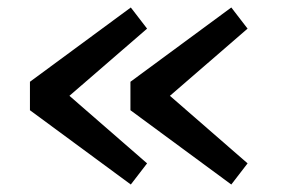

<svg xmlns="http://www.w3.org/2000/svg" viewBox="-20 -550 750 513"><path d="M60 -331.5 329.5 -530 373 -473.5 165.5 -294 373 -113.5 329.5 -57 60 -255.5ZM328.5 -331.5 598 -530 641.5 -473.5 434 -294 641.5 -113.5 598 -57 328.5 -255.5Z"/></svg>

Font: League Mono Medium
Style: Regular
Weight: 500
Width: 6
Designer: Tyler Finck
Foundry: The League of Moveable Type / Tyler Finck
Version: Version 2.300;RELEASE